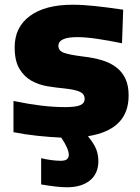

<svg xmlns="http://www.w3.org/2000/svg" viewBox="-20 -572 594 812"><path d="M263 220Q240 220 211.5 216.5Q183 213 154 208V97Q174 102 196.5 105Q219 108 236 108Q256 108 263.5 101Q271 94 271 83Q271 57 239 10Q193 8 140 2.5Q87 -3 37 -13V-145Q100 -132 153.5 -125.5Q207 -119 255 -119Q300 -119 319 -127Q338 -135 338 -154Q338 -174 318.5 -183.5Q299 -193 252 -198Q219 -201 182 -207Q145 -213 114 -230Q83 -247 62.5 -280.5Q42 -314 42 -372Q42 -457 106.5 -504.5Q171 -552 287 -552Q310 -552 333 -550.5Q356 -549 381.5 -546.5Q407 -544 436.5 -540Q466 -536 501 -531L496 -389Q438 -401 389.5 -408Q341 -415 307 -415Q227 -415 227 -378Q227 -357 251 -348.5Q275 -340 331 -333Q375 -328 410.5 -317.5Q446 -307 471.5 -287.5Q497 -268 510.5 -239Q524 -210 524 -168Q524 -23 352 4Q378 36 387 59.5Q396 83 396 109Q396 162 360.5 191Q325 220 263 220Z"/></svg>

Font: Encode Sans Normal
Style: ExtraBold
Weight: 800
Designer: Pablo Impallari, Andres Torresi
Foundry: Pablo Impallari, Andres Torresi
Version: Version 1.000; ttfautohint (v1.00) -l 8 -r 50 -G 200 -x 14 -